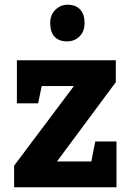

<svg xmlns="http://www.w3.org/2000/svg" viewBox="-20 -796 545 816"><path d="M222.2 -109.9H368.2L384.8 -194.8H475.1V0H40V-91.8L293.9 -430.2H157.2L142.1 -356.9H51.8V-540H472.2V-446.8ZM267.1 -775.9Q302.2 -775.9 320.8 -755.4Q339.4 -734.9 339.4 -698.2Q339.4 -662.1 317.9 -641.1Q296.4 -620.1 265.1 -620.1Q230 -620.1 211.7 -640.1Q193.4 -660.2 193.4 -698.2Q193.4 -732.9 215.3 -754.4Q237.3 -775.9 267.1 -775.9Z"/></svg>

Font: Kadwa
Style: Bold
Weight: 700
Designer: Sol Matas
Foundry: Sol Matas
Version: Version 1.001;PS 001.000;hotconv 1.0.70;makeotf.lib2.5.58329